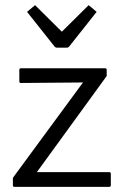

<svg xmlns="http://www.w3.org/2000/svg" viewBox="-20 -805 485 745"><path d="M36 -80Q30 -80 30 -86V-115L302 -485L61 -483Q55 -483 55 -489V-534Q55 -540 61 -540H388Q394 -540 394 -534V-510L123 -137H404Q410 -137 410 -131V-86Q410 -80 404 -80ZM85 -759 116 -785 220 -682 324 -785 355 -759 248 -624Q244 -620 240 -620H200Q196 -620 192 -624Z"/></svg>

Font: Gowun Dodum
Style: Regular
Weight: 400
Designer: Yanghee Ryu
Foundry: Yanghee Ryu
Version: Version 2.000